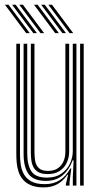

<svg xmlns="http://www.w3.org/2000/svg" viewBox="-20 -785 427 812"><path d="M165 7.5Q132.5 7.5 111.1 -1.5Q89.8 -10.5 77.1 -25.4Q64.5 -40.2 58.5 -58.5Q52.5 -76.8 50.8 -95.5Q49 -114.2 49 -130.8V-600H64.5V-133.2Q64.5 -114 67.2 -91.8Q70 -69.5 80 -50.1Q90 -30.8 111.2 -18.5Q132.5 -6.2 169.5 -6.2Q206.8 -6.2 233.5 -23.4Q260.2 -40.5 277.2 -72.5H281.5L274 -13.2V0H258.5V-5.8L268 -46H265Q247.8 -20.2 223.2 -6.4Q198.8 7.5 165 7.5ZM318.8 0V-600H334V0ZM181.8 -48.8Q156.8 -48.8 142.4 -57Q128 -65.2 121.2 -78.5Q114.5 -91.8 112.5 -107.6Q110.5 -123.5 110.5 -138.5V-600H125.8V-139.5Q125.8 -120.5 129.1 -102.8Q132.5 -85 144.8 -73.6Q157 -62.2 183.8 -62.2Q208.2 -62.2 224.4 -73.2Q240.5 -84.2 248.5 -102.6Q256.5 -121 256.5 -142.8V-600H272.5V-144Q272.5 -119 262.5 -97.1Q252.5 -75.2 232.2 -62Q212 -48.8 181.8 -48.8ZM173.2 -20Q121.5 -20.5 100.6 -49.4Q79.8 -78.2 79.8 -134.2V-600H95.2V-136Q95.2 -87.8 112.6 -60.8Q130 -33.8 178.5 -33.8Q215.2 -33.8 239.5 -50.6Q263.8 -67.5 275.8 -93.2Q287.8 -119 287.8 -145.2V-600H303.2V0H288V-37.2L291.2 -107H287.2Q274.2 -69.2 245.8 -44.5Q217.2 -19.8 173.2 -20ZM151.2 -645 61.5 -765H76.8L166.5 -645ZM90.5 -645 0.8 -765H16L105.8 -645ZM120.8 -645 31.2 -765H46.2L136 -645ZM274.2 -645 184.5 -765H199.8L289.5 -645ZM213.5 -645 123.8 -765H139L228.8 -645ZM243.8 -645 154.2 -765H169.2L259 -645Z"/></svg>

Font: Big Shoulders Inline Display Thin Medium
Style: Regular
Weight: 500
Version: Version 2.002